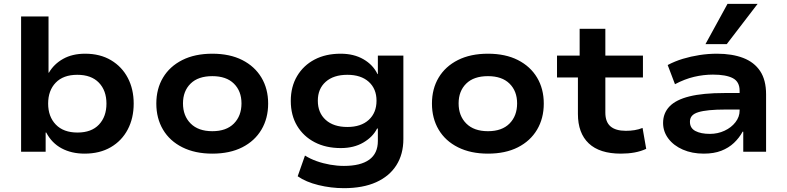

<svg xmlns="http://www.w3.org/2000/svg" viewBox="-20 -791 4103 1001"><path d="M421 10Q353 10 301.5 -17.5Q250 -45 221 -100H218V0H90V-705H233V-412H235Q261 -457 309 -484Q357 -511 424 -511Q502 -511 559 -477Q616 -443 646.5 -384.5Q677 -326 677 -251Q677 -175 646 -116Q615 -57 557.5 -23.5Q500 10 421 10ZM384 -100Q457 -100 496 -141.5Q535 -183 535 -251Q535 -319 495.5 -360Q456 -401 383 -401Q310 -401 270.5 -360Q231 -319 231 -251Q231 -183 271 -141.5Q311 -100 384 -100Z M1087 10Q997 10 931 -23Q865 -56 830 -115Q795 -174 795 -251Q795 -328 830 -386.5Q865 -445 930.5 -478Q996 -511 1087 -511Q1178 -511 1243 -478Q1308 -445 1343 -386.5Q1378 -328 1378 -251Q1378 -174 1343 -115Q1308 -56 1243 -23Q1178 10 1087 10ZM1087 -107Q1160 -107 1199.5 -147Q1239 -187 1239 -252Q1239 -316 1199.5 -355Q1160 -394 1087 -394Q1013 -394 973.5 -355Q934 -316 934 -252Q934 -187 974 -147Q1014 -107 1087 -107Z M1773 190Q1706 190 1640.5 174Q1575 158 1532 128L1570 20Q1597 37 1630.5 49Q1664 61 1701 67.5Q1738 74 1773 74Q1860 74 1905 41.5Q1950 9 1950 -56V-121H1946Q1924 -77 1874.5 -48Q1825 -19 1757 -19Q1679 -19 1620.5 -49.5Q1562 -80 1529 -135Q1496 -190 1496 -265Q1496 -339 1529 -394.5Q1562 -450 1620 -480.5Q1678 -511 1756 -511Q1825 -511 1875 -482Q1925 -453 1948 -405H1950V-501H2083V-66Q2083 13 2046.5 70.5Q2010 128 1941 159Q1872 190 1773 190ZM1791 -129Q1862 -129 1902.5 -166Q1943 -203 1943 -266Q1943 -328 1902.5 -364.5Q1862 -401 1791 -401Q1719 -401 1678 -364.5Q1637 -328 1637 -266Q1637 -203 1678 -166Q1719 -129 1791 -129Z M2524 10Q2434 10 2368 -23Q2302 -56 2267 -115Q2232 -174 2232 -251Q2232 -328 2267 -386.5Q2302 -445 2367.5 -478Q2433 -511 2524 -511Q2615 -511 2680 -478Q2745 -445 2780 -386.5Q2815 -328 2815 -251Q2815 -174 2780 -115Q2745 -56 2680 -23Q2615 10 2524 10ZM2524 -107Q2597 -107 2636.5 -147Q2676 -187 2676 -252Q2676 -316 2636.5 -355Q2597 -394 2524 -394Q2450 -394 2410.5 -355Q2371 -316 2371 -252Q2371 -187 2411 -147Q2451 -107 2524 -107Z M3217 10Q3106 10 3049.5 -43.5Q2993 -97 2993 -197V-387H2884V-501H3002V-641H3136V-501H3332V-387H3136V-204Q3136 -155 3163 -132Q3190 -109 3243 -109Q3267 -109 3288.5 -112.5Q3310 -116 3330 -124L3349 -15Q3321 -2 3288 4Q3255 10 3217 10Z M3649 10Q3588 10 3540 -11Q3492 -32 3464.5 -68.5Q3437 -105 3437 -150Q3437 -201 3470.5 -236Q3504 -271 3574.5 -288.5Q3645 -306 3757 -306H3855V-220H3765Q3714 -220 3678.5 -216.5Q3643 -213 3620.5 -206Q3598 -199 3587.5 -187Q3577 -175 3577 -156Q3577 -123 3605.5 -108Q3634 -93 3681 -93Q3722 -93 3757.5 -109.5Q3793 -126 3814.5 -154Q3836 -182 3836 -214V-318Q3836 -365 3800.5 -383.5Q3765 -402 3697 -402Q3648 -402 3599 -390.5Q3550 -379 3499 -352L3461 -452Q3499 -472 3540.5 -484.5Q3582 -497 3627 -504Q3672 -511 3718 -511Q3797 -511 3854.5 -489Q3912 -467 3943 -420.5Q3974 -374 3974 -299V0H3855V-104L3852 -105Q3834 -72 3806.5 -46Q3779 -20 3740.5 -5Q3702 10 3649 10ZM3658 -561 3773 -771H3930L3769 -561Z"/></svg>

Font: Nunito Sans 7pt SemiExpanded
Style: Bold
Weight: 700
Width: 6
Designer: Vernon Adams
Foundry: Vernon Adams
Version: Version 3.101;gftools[0.9.27]